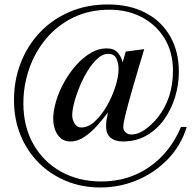

<svg xmlns="http://www.w3.org/2000/svg" viewBox="-20 -642 876 858"><path d="M788.6 -74.7H814.5Q789.1 7.8 730.7 68.6Q672.4 129.4 593.8 162.6Q515.1 195.8 429.2 195.8Q346.2 195.8 275.6 166.7Q205.1 137.7 152.8 85.2Q100.6 32.7 71.5 -38.6Q42.5 -109.9 42.5 -194.8Q42.5 -283.7 72.8 -361.3Q103 -439 158.7 -497.6Q214.4 -556.2 291.5 -589.1Q368.7 -622.1 462.4 -622.1Q558.6 -622.1 629.9 -585Q701.2 -547.9 740.2 -480Q779.3 -412.1 779.3 -320.3Q779.3 -264.6 762.7 -209.5Q746.1 -154.3 714.1 -109.1Q682.1 -64 635.5 -36.9Q588.9 -9.8 528.8 -9.8Q495.1 -9.8 474.6 -26.1Q454.1 -42.5 454.1 -78.6Q454.1 -93.3 456.5 -108.4Q459 -123.5 462.4 -139.6Q442.9 -113.3 416.3 -83Q389.6 -52.7 358.6 -31.2Q327.6 -9.8 294.9 -9.8Q267.6 -9.8 250.7 -24.9Q233.9 -40 225.8 -63.2Q217.8 -86.4 217.8 -109.9Q217.8 -147.9 231 -191.2Q244.1 -234.4 267.3 -275.9Q290.5 -317.4 320.8 -351.3Q351.1 -385.3 385.7 -405.5Q420.4 -425.8 456.1 -425.8Q490.2 -425.8 506.8 -406.2Q523.4 -386.7 527.8 -362.8L542 -411.6L624.5 -422.4Q615.2 -391.1 603 -350.8Q590.8 -310.5 578.4 -267.6Q565.9 -224.6 555.2 -185.3Q544.4 -146 537.6 -116.7Q530.8 -87.4 530.8 -74.7Q530.8 -61 540.8 -51Q550.8 -41 565.9 -41Q597.7 -41 628.4 -63.2Q659.2 -85.4 684.6 -116.7Q752.9 -202.1 752.9 -326.2Q752.9 -407.7 716.1 -469Q679.2 -530.3 615 -564.5Q550.8 -598.6 469.2 -598.6Q380.4 -598.6 309.6 -564.7Q238.8 -530.8 188.5 -471.9Q138.2 -413.1 111.3 -337.6Q84.5 -262.2 84.5 -180.2Q84.5 -76.2 129.2 2.4Q173.8 81.1 252.4 125Q331.1 168.9 432.1 168.9Q515.6 168.9 585 138.7Q654.3 108.4 706.3 53.5Q758.3 -1.5 788.6 -74.7ZM509.8 -333.5Q509.8 -358.9 500.2 -380.1Q490.7 -401.4 462.9 -401.4Q439 -401.4 415.8 -380.4Q392.6 -359.4 372.1 -326.2Q351.6 -293 335.9 -255.1Q320.3 -217.3 311.5 -183.1Q302.7 -148.9 302.7 -126.5Q302.7 -107.9 313.2 -90.1Q323.7 -72.3 343.8 -72.3Q374.5 -72.3 404.1 -99.6Q433.6 -127 457.5 -168.7Q481.4 -210.4 495.6 -254.9Q509.8 -299.3 509.8 -333.5Z"/></svg>

Font: Scheherazade New Medium
Style: Regular
Weight: 500
Designer: SIL International
Foundry: SIL International
Version: Version 4.000